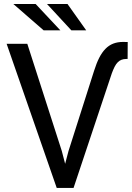

<svg xmlns="http://www.w3.org/2000/svg" viewBox="-20 -927 650 947"><path d="M284.7 -182.6 114.7 -710.9H12.7L259.8 0H342.8L531.7 -565.9Q538.6 -584.5 545.4 -597.9Q552.2 -611.3 561 -620.1Q569.3 -628.4 579.6 -632.3Q589.8 -636.2 603 -636.2H609.4L609.9 -719.7L587.4 -720.2Q560.1 -720.2 538.6 -711.9Q517.1 -703.6 500 -686Q482.9 -668.5 469.2 -641.6Q455.6 -614.7 443.8 -577.1L317.9 -182.1L301.3 -119.1ZM277.8 -777.3 155.8 -907.2H45.9L195.3 -777.3ZM405.3 -777.3 313 -907.2H211.9L332 -777.3Z"/></svg>

Font: RobotoMono Nerd Font
Style: Regular
Weight: 400
Monospace: yes
Designer: Google
Version: Version 3.000;Nerd Fonts 3.2.1